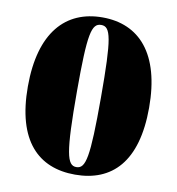

<svg xmlns="http://www.w3.org/2000/svg" viewBox="-82 -789 810 878"><g transform="rotate(10 323.5 -350.0)"><path d="M324 15C495 15 605 -93 605 -345C605 -596 495 -715 324 -715C153 -715 42 -596 42 -345C42 -93 153 15 324 15ZM324 -20C281 -20 267 -74 267 -364C267 -630 279 -680 324 -680C368 -680 380 -630 380 -352C380 -74 368 -20 324 -20Z"/></g></svg>

Font: Sprat Condensed Black
Style: Regular
Weight: 900
Designer: Ethan Nakache
Foundry: Collletttivo
Version: Version 2.000;Glyphs 3.2 (3217)